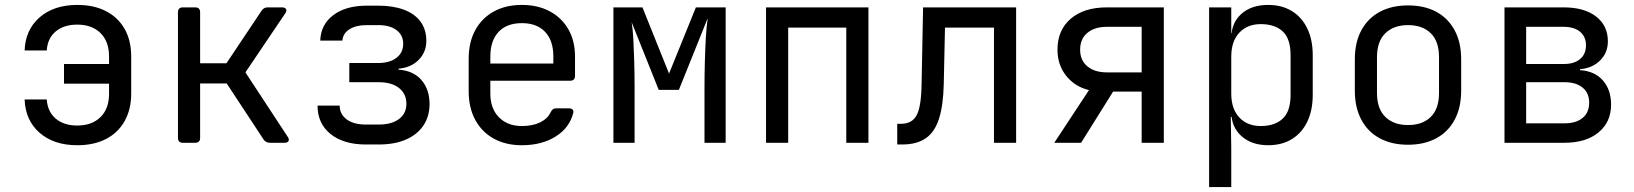

<svg xmlns="http://www.w3.org/2000/svg" viewBox="-20 -580 6640 780"><path d="M294 10Q199 10 141 -40.5Q83 -91 80 -176H170Q173 -127 206 -98.5Q239 -70 294 -70Q353 -70 388 -104Q423 -138 423 -199V-240H240V-320H423V-350Q423 -412 388 -446Q353 -480 294 -480Q239 -480 206 -452Q173 -424 170 -375H80Q83 -459 141 -509.5Q199 -560 294 -560Q361 -560 410 -535Q459 -510 486 -463Q513 -416 513 -350V-200Q513 -135 486 -87.5Q459 -40 410 -15Q361 10 294 10Z M723 0Q703 0 703 -20V-530Q703 -550 723 -550H773Q793 -550 793 -530V-323H900L1043 -537Q1052 -550 1067 -550H1126Q1138 -550 1142 -543Q1146 -536 1139 -526L977 -286L1149 -24Q1156 -14 1152 -7Q1148 0 1136 0H1076Q1060 0 1051 -13L901 -241H793V-20Q793 0 773 0Z M1466 7Q1376 7 1323 -35.5Q1270 -78 1270 -151H1360Q1360 -116 1388.5 -95Q1417 -74 1466 -74H1519Q1571 -74 1601 -96.5Q1631 -119 1631 -158Q1631 -199 1601 -222.5Q1571 -246 1519 -246H1399V-324H1516Q1563 -324 1590.5 -345Q1618 -366 1618 -402Q1618 -437 1591 -457.5Q1564 -478 1517 -478H1470Q1426 -478 1399.5 -461Q1373 -444 1371 -415H1281Q1283 -480 1334 -518.5Q1385 -557 1470 -557H1517Q1577 -557 1621 -540.5Q1665 -524 1688.5 -492Q1712 -460 1712 -414Q1712 -368 1680.5 -336.5Q1649 -305 1599 -301V-297Q1659 -293 1692 -255Q1725 -217 1725 -157Q1725 -107 1700 -70Q1675 -33 1629 -13Q1583 7 1519 7Z M2100 10Q2035 10 1986.5 -16.5Q1938 -43 1911 -92.5Q1884 -142 1884 -210V-340Q1884 -409 1911 -458Q1938 -507 1986.5 -533.5Q2035 -560 2100 -560Q2165 -560 2213.5 -534Q2262 -508 2289 -461Q2316 -414 2316 -350V-272Q2316 -252 2296 -252H1972V-200Q1972 -139 2007 -103.5Q2042 -68 2100 -68Q2144 -68 2174.5 -83Q2205 -98 2217 -124Q2221 -132 2226 -136Q2231 -140 2239 -140H2290Q2301 -140 2306 -135Q2311 -130 2309 -122Q2294 -61 2237.5 -25.5Q2181 10 2100 10ZM2228 -313V-350Q2228 -415 2194.5 -450.5Q2161 -486 2100 -486Q2039 -486 2005.5 -450.5Q1972 -415 1972 -350V-322H2235Z M2472 0V-550H2590L2698 -281L2807 -550H2928V0H2842V-85Q2842 -156 2842 -217.5Q2842 -279 2843.5 -331.5Q2845 -384 2847.5 -427.5Q2850 -471 2855 -506L2738 -215H2656L2546 -490Q2551 -459 2553 -420Q2555 -381 2556.5 -332Q2558 -283 2558 -221.5Q2558 -160 2558 -85V0Z M3092 0V-550H3508V0H3418V-468H3182V0Z M3625 7V-77H3640Q3686 -77 3704.5 -113Q3723 -149 3724 -242L3730 -550H4108V0H4018V-468H3819L3814 -238Q3812 -151 3794.5 -97Q3777 -43 3740.5 -18Q3704 7 3645 7Z M4263 0 4404 -214Q4346 -228 4311 -272.5Q4276 -317 4276 -378Q4276 -458 4330 -504Q4384 -550 4476 -550H4708V0H4618V-208H4502L4372 0ZM4476 -286H4618V-471H4476Q4427 -471 4397.5 -446.5Q4368 -422 4368 -378Q4368 -335 4397.5 -310.5Q4427 -286 4476 -286Z M4892 180V-550H4982V-445H5000L4982 -424Q4982 -487 5023 -523.5Q5064 -560 5132 -560Q5187 -560 5227.5 -535.5Q5268 -511 5290.5 -465Q5313 -419 5313 -356V-195Q5313 -132 5291 -86Q5269 -40 5228.5 -15Q5188 10 5132 10Q5065 10 5023.5 -27Q4982 -64 4982 -126L5000 -105H4980L4982 20V180ZM5102 -68Q5159 -68 5191 -98Q5223 -128 5223 -195V-355Q5223 -423 5191 -452.5Q5159 -482 5102 -482Q5047 -482 5014.5 -447Q4982 -412 4982 -350V-200Q4982 -138 5014.5 -103Q5047 -68 5102 -68Z M5700 8Q5634 8 5585.5 -18Q5537 -44 5510.5 -93.5Q5484 -143 5484 -212V-338Q5484 -408 5510.5 -457Q5537 -506 5585.5 -532Q5634 -558 5700 -558Q5767 -558 5815 -532Q5863 -506 5889.5 -457Q5916 -408 5916 -338V-212Q5916 -143 5889.5 -93.5Q5863 -44 5814.5 -18Q5766 8 5700 8ZM5700 -72Q5759 -72 5792.5 -105Q5826 -138 5826 -202V-348Q5826 -412 5792.5 -445Q5759 -478 5700 -478Q5642 -478 5608 -445Q5574 -412 5574 -348V-202Q5574 -138 5608 -105Q5642 -72 5700 -72Z M6092 0V-550H6333Q6416 -550 6464 -513Q6512 -476 6512 -412Q6512 -366 6480.5 -334.5Q6449 -303 6399 -299V-295Q6459 -291 6492 -253Q6525 -215 6525 -155Q6525 -84 6474 -42Q6423 0 6336 0ZM6180 -79H6336Q6383 -79 6409.5 -101Q6436 -123 6436 -163Q6436 -202 6409.5 -224Q6383 -246 6336 -246H6180ZM6180 -320H6333Q6375 -320 6399 -340Q6423 -360 6423 -396Q6423 -431 6399 -451Q6375 -471 6333 -471H6180Z"/></svg>

Font: Pitagon Sans Mono
Style: Regular
Weight: 400
Monospace: yes
Designer: Travis Tran
Foundry: Pitagon
Version: Version 1.001;gftools[0.9.26]